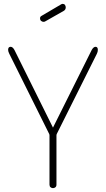

<svg xmlns="http://www.w3.org/2000/svg" viewBox="-20 -973 549 993"><path d="M273 -279Q272 -277 272 -273V-18Q272 -9 266.5 -4.5Q261 0 254 0Q247 0 241.5 -4.5Q236 -9 236 -18V-273Q236 -277 235 -279L28 -695Q22 -707 22 -715Q22 -731 35 -731Q46 -731 55 -714L254 -313L454 -714Q459 -723 464 -727Q469 -731 474 -731Q486 -731 486 -715Q486 -705 481 -695ZM215 -863Q210 -860 206 -860Q198 -860 192.5 -865Q187 -870 187 -878Q187 -887 195 -891L297 -951Q301 -953 304 -953Q312 -953 316 -947.5Q320 -942 320 -935Q320 -923 310 -917Z"/></svg>

Font: AkaAcidDosis
Style: ExtraLight
Weight: 250
Designer: Edgar Tolentino, Pablo Impallari, Igino Marini, Aka-Acid
Foundry: Edgar Tolentino, Pablo Impallari, Igino Marini, Aka-Acid
Version: Version 1.007